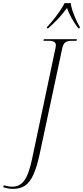

<svg xmlns="http://www.w3.org/2000/svg" viewBox="-154 -964 529 1224"><path d="M-69 240Q-89 240 -104 237Q-119 234 -134 229L-129 217Q-103 226 -74 226Q-28 226 1 186.5Q30 147 51 47L200 -659Q201 -664 201.5 -668.5Q202 -673 202 -677Q202 -704 156 -704H123L125 -714H336L334 -704H306Q276 -704 262.5 -694Q249 -684 243 -657L98 22Q80 104 58 151.5Q36 199 5.5 219.5Q-25 240 -69 240ZM146 -792Q164 -811 186 -838Q208 -865 227 -893Q246 -921 258 -944H297Q299 -922 309 -893.5Q319 -865 331 -838Q343 -811 355 -792L354 -784H345Q318 -820 302 -849Q286 -878 273 -913Q246 -876 219.5 -847.5Q193 -819 154 -784H145Z"/></svg>

Font: Noto Serif Display Condensed ExtraLight
Style: Italic
Weight: 200
Width: 3
Italic angle: -12°
Designer: Monotype Design Team
Foundry: Monotype Imaging Inc.
Version: Version 2.009